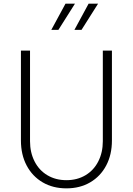

<svg xmlns="http://www.w3.org/2000/svg" viewBox="-20 -1023 730 1055"><path d="M95 -251V-745H145V-247Q145 -185 170 -136Q195 -87 240.5 -60Q286 -33 345 -33Q404 -33 449.5 -60Q495 -87 520 -136Q545 -185 545 -247V-745H595V-251Q595 -173 563.5 -113.5Q532 -54 475.5 -21Q419 12 345 12Q271 12 214.5 -21Q158 -54 126.5 -113.5Q95 -173 95 -251ZM340 -1003H392L301 -859H262ZM467 -1003H519L428 -859H389Z"/></svg>

Font: Eudoxus Sans ExtraLight
Style: Regular
Weight: 200
Designer: Stijn de Vries
Foundry: tokotype
Version: Version 2.005